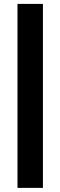

<svg xmlns="http://www.w3.org/2000/svg" viewBox="-20 -730 302 960"><path d="M194.6 209.4H67.4V-710.5H194.6Z"/></svg>

Font: Anek Tamil Medium
Style: Regular
Weight: 500
Designer: Aadarsh Rajan (Tamil), Yesha Goshar (Latin)
Foundry: Ek Type
Version: Version 1.003